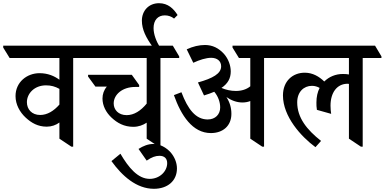

<svg xmlns="http://www.w3.org/2000/svg" viewBox="-64 -909 2402 1199"><path d="M228 -118C258 -118 286 -128 307 -144V-43L382 7H393V-547H510V-557L470 -624H-44V-612L-4 -547H307V-411C276 -434 235 -452 183 -452C104 -452 33 -396 33 -309C33 -257 59 -209 97 -174C133 -141 173 -118 228 -118ZM104 -271C104 -325 151 -376 223 -376C255 -376 280 -369 307 -354V-256C272 -216 231 -191 187 -191C134 -191 104 -227 104 -271Z M769 -117C801 -117 830 -128 852 -143V-43L927 7H938V-547H1055V-557L1015 -624H422V-612L464 -547H852V-262C815 -217 773 -190 727 -190C675 -190 646 -224 646 -263C646 -319 701 -366 780 -366H805V-378L759 -442H486V-431L532 -368H603C585 -347 576 -321 576 -294C576 -249 598 -207 632 -175C668 -141 711 -117 769 -117Z M897 270C982 270 1041 221 1041 143C1041 107 1026 71 1002 43C974 12 935 -10 894 -10C861 -10 831 2 801 21L852 94C884 72 907 64 932 64C963 64 980 81 980 110C980 161 933 208 871 208C797 208 739 138 688 51L632 97C698 189 788 270 897 270Z M933 -617C913 -650 895 -693 895 -734C895 -783 922 -813 965 -813C987 -813 1007 -806 1023 -793L1045 -815C1020 -855 985 -889 929 -889C865 -889 822 -842 822 -780C822 -724 849 -672 889 -617Z M1253 -78C1328 -78 1381 -123 1381 -198C1381 -236 1371 -270 1350 -303C1380 -282 1414 -269 1450 -269C1467 -269 1484 -272 1499 -278V-43L1574 7H1585V-547H1702V-557L1662 -624H1388V-612L1428 -547H1499V-370C1476 -351 1445 -341 1409 -341C1378 -341 1346 -348 1319 -360C1359 -387 1377 -420 1377 -463C1377 -500 1362 -541 1336 -571C1302 -609 1263 -628 1216 -628C1179 -628 1141 -619 1102 -601L1143 -517C1182 -535 1222 -548 1255 -548C1292 -548 1317 -528 1317 -495C1317 -449 1265 -420 1172 -394L1210 -313C1234 -320 1255 -328 1274 -336C1297 -309 1311 -273 1311 -238C1311 -195 1281 -163 1233 -163C1158 -163 1109 -227 1069 -333L1022 -315C1067 -188 1138 -78 1253 -78Z M1906 10 1941 -29C1852 -99 1792 -174 1792 -270C1792 -335 1833 -373 1884 -373C1902 -373 1918 -368 1932 -360C1919 -335 1912 -304 1912 -269C1912 -252 1912 -242 1915 -223L2004 -198C2002 -212 2000 -228 2000 -249C2000 -329 2039 -386 2107 -386C2109 -386 2112 -386 2115 -385V-43L2190 7H2201V-547H2318V-557L2278 -624H1614V-612L1654 -547H2115V-444C2105 -446 2091 -447 2077 -447C2032 -447 1991 -430 1961 -400C1928 -432 1888 -455 1839 -455C1764 -455 1703 -403 1703 -313C1703 -181 1816 -56 1906 10Z"/></svg>

Font: Noto Serif Devanagari SemiCondensed Medium
Style: Regular
Weight: 500
Width: 4
Designer: Universal Thirst, Indian Type Foundry and the Monotype Design Team
Foundry: Monotype Imaging Inc.
Version: Version 2.004